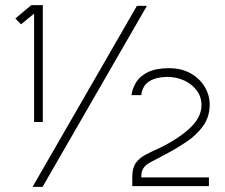

<svg xmlns="http://www.w3.org/2000/svg" viewBox="-20 -723 878 749"><path d="M147 -247H113V-670L62 -628L40 -651L102 -703H147ZM553 -700 146 6H107L514 -700ZM496 3V-33Q496 -68 510 -87.5Q524 -107 548 -119.5Q572 -132 601 -145Q674 -180 720 -222.5Q766 -265 766 -313Q766 -345 747.5 -370Q729 -395 698.5 -409Q668 -423 633 -423Q591 -423 563.5 -406.5Q536 -390 531 -352H493Q497 -380 512 -403.5Q527 -427 558 -442Q589 -457 640 -457Q688 -457 723.5 -437Q759 -417 778.5 -384.5Q798 -352 798 -315Q798 -268 773 -232.5Q748 -197 707 -169.5Q666 -142 618 -117Q585 -100 566 -89.5Q547 -79 539 -66.5Q531 -54 531 -31H795V3Z"/></svg>

Font: Kulim Park ExtraLight
Style: Regular
Weight: 275
Designer: Noponies / Dale Sattler
Foundry: Noponies
Version: Version 1.000; ttfautohint (v1.8.3)